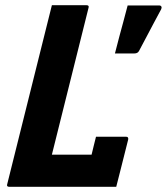

<svg xmlns="http://www.w3.org/2000/svg" viewBox="-20 -720 643 740"><path d="M16 0Q4 0 8 -11Q45 -158 81.5 -305.5Q118 -453 155 -600Q161 -625 167.5 -650Q174 -675 180 -700H313Q325 -700 321 -689Q286 -548 250.5 -406.5Q215 -265 180 -124H333Q337 -141 341.5 -159Q346 -177 350 -193H466Q476 -193 474 -182Q468 -157 459.5 -124.5Q451 -92 443 -59Q435 -26 428 0ZM593 -699Q600 -699 602 -694.5Q604 -690 601 -684Q583 -650 571 -628Q559 -606 547.5 -583.5Q536 -561 516 -524Q511 -514 498 -514H423Q433 -553 440 -579.5Q447 -606 454.5 -633Q462 -660 472 -699Z"/></svg>

Font: Recursive Sn Lnr St
Style: Bold Italic
Weight: 700
Italic angle: -15°
Version: Version 1.079;hotconv 1.0.112;makeotfexe 2.5.65598; ttfautoh